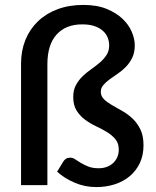

<svg xmlns="http://www.w3.org/2000/svg" viewBox="-20 -752 632 780"><path d="M318.5 -732Q374 -732 413.5 -715.8Q453 -699.5 478.2 -675.2Q503.5 -651 515.5 -622.2Q527.5 -593.5 527.5 -568Q527.5 -538.5 517.2 -517.5Q507 -496.5 491.8 -480.8Q476.5 -465 458.5 -452.8Q440.5 -440.5 425.2 -429.5Q410 -418.5 399.8 -406.5Q389.5 -394.5 389.5 -379.5Q389.5 -361.5 402.2 -349Q415 -336.5 434.5 -325.2Q454 -314 476.2 -301.5Q498.5 -289 518 -270.8Q537.5 -252.5 550.2 -226.5Q563 -200.5 563 -162Q563 -121 548 -89.5Q533 -58 507 -36.2Q481 -14.5 446 -3.2Q411 8 371.5 8Q324.5 8 283.2 -9.8Q242 -27.5 212 -54.5L237 -95.5Q241.5 -103 248.2 -107.2Q255 -111.5 265 -111.5Q275.5 -111.5 285.5 -104.8Q295.5 -98 308.8 -90Q322 -82 339.2 -75.2Q356.5 -68.5 381 -68.5Q399.5 -68.5 414.5 -74.2Q429.5 -80 440.2 -90.2Q451 -100.5 456.8 -114.2Q462.5 -128 462.5 -144.5Q462.5 -170 448.8 -186.5Q435 -203 414.5 -215.5Q394 -228 370 -239.2Q346 -250.5 325.5 -265.8Q305 -281 291.2 -302.8Q277.5 -324.5 277.5 -358Q277.5 -385.5 288.2 -405.8Q299 -426 315.2 -441.8Q331.5 -457.5 350.5 -470.8Q369.5 -484 385.8 -498Q402 -512 412.8 -528.5Q423.5 -545 423.5 -567.5Q423.5 -584 417.5 -599.2Q411.5 -614.5 398.2 -626.5Q385 -638.5 364.2 -645.8Q343.5 -653 314 -653Q247.5 -653 210 -611.8Q172.5 -570.5 172.5 -490.5V0H65.5V-493.5Q65.5 -546 83.2 -589.8Q101 -633.5 134 -665.2Q167 -697 213.8 -714.5Q260.5 -732 318.5 -732Z"/></svg>

Font: TypoPRO Lato
Style: Regular
Weight: 600
Designer: Lukasz Dziedzic with Adam Twardoch and Botio Nikoltchev
Foundry: tyPoland Lukasz Dziedzic
Version: Version 2.010; 2014-09-01; http://www.latofonts.com/